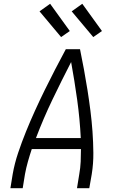

<svg xmlns="http://www.w3.org/2000/svg" viewBox="-20 -995 640 1015"><path d="M35 0 47 -74Q57 -131 76 -187.5Q95 -244 117.5 -299.5Q140 -355 165 -410Q190 -465 216.5 -519Q243 -573 271 -627Q299 -681 328 -735H403Q414 -681 424 -627Q434 -573 442.5 -519Q451 -465 458 -410Q465 -355 469 -299Q473 -243 473.5 -186.5Q474 -130 465 -74L452 0H387L399 -74Q405 -107 406.5 -140.5Q408 -174 408 -207H148Q137 -174 127.5 -140.5Q118 -107 112 -74L100 0ZM170 -265H407Q402 -367 388 -467.5Q374 -568 356 -667Q305 -568 257 -468Q209 -368 170 -265ZM473 -799 359 -935 415 -975 519 -831ZM303 -799 189 -935 245 -975 349 -831Z"/></svg>

Font: Iosevka Curly Light Extended
Style: Italic
Weight: 300
Width: 7
Italic angle: -9°
Monospace: yes
Designer: Belleve Invis
Foundry: Belleve Invis
Version: Version 11.1.0; ttfautohint (v1.8.3)